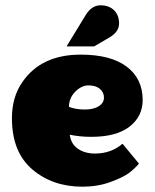

<svg xmlns="http://www.w3.org/2000/svg" viewBox="-20 -694 583 724"><path d="M338 -115Q399 -115 442 -152L504 -77Q488 -58 466 -41.5Q444 -25 396 -7.5Q348 10 291 10Q178 10 101.5 -55.5Q25 -121 25 -248Q25 -328 64 -384Q135 -488 284 -488Q398 -488 458 -442.5Q518 -397 518 -317Q518 -255 468.5 -216.5Q419 -178 324 -178Q281 -178 243 -186Q248 -150 274.5 -132.5Q301 -115 338 -115ZM240 -291Q266 -281 299.5 -281Q333 -281 352.5 -293.5Q372 -306 372 -326Q372 -346 356.5 -359Q341 -372 314 -372Q287 -372 263.5 -348Q240 -324 240 -291ZM303 -637Q326 -674 358.5 -674Q391 -674 410 -655.5Q429 -637 429 -605.5Q429 -574 393 -553L335 -519H231Z"/></svg>

Font: Wendy One
Style: Regular
Weight: 400
Designer: Alejandro Inler
Foundry: Alejandro Inler
Version: 1.001